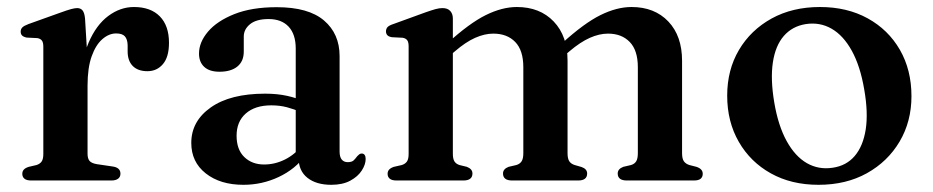

<svg xmlns="http://www.w3.org/2000/svg" viewBox="-20 -502 2594 534"><path d="M205.5 -263Q205.5 -334.5 226.5 -383.5Q247.5 -432.5 281 -457.5Q314.5 -482.5 352.5 -482.5Q399 -482.5 424.5 -456.5Q450 -430.5 450 -383Q450 -343.5 433.2 -323.8Q416.5 -304 390 -304Q363.5 -304 349.2 -318.5Q335 -333 335 -359V-376.5Q334.5 -393 327.2 -401Q320 -409 303 -409Q283 -409 264.8 -393.2Q246.5 -377.5 235 -345.5Q223.5 -313.5 223.5 -264ZM216.5 -450.5 223.5 -335V-74.5Q223.5 -61 229 -54.5Q234.5 -48 249 -45.5L293 -39Q304 -37.5 309.5 -32.5Q315 -27.5 315 -19Q315 -10 308.5 -5Q302 0 289.5 0H67Q54 0 48 -5Q42 -10 42 -18.5Q42 -25.5 46.2 -30.2Q50.5 -35 60 -38L81.5 -43Q91 -46 95.8 -52.8Q100.5 -59.5 100.5 -74V-372Q100.5 -384 96.5 -389.2Q92.5 -394.5 84 -396L54 -397.5Q45 -399.5 41.2 -403.5Q37.5 -407.5 37.5 -414Q37.5 -421 42.2 -425.8Q47 -430.5 59 -435L145.5 -466Q167.5 -474 178 -476.8Q188.5 -479.5 194.5 -479.5Q204.5 -479.5 209.8 -472.8Q215 -466 216.5 -450.5Z M810.5 -62.5V-72.5L802.5 -75V-367Q802.5 -406.5 782.8 -427.8Q763 -449 727 -449Q693 -449 675.5 -434.8Q658 -420.5 658 -400.5V-358.5Q658 -331.5 640.2 -317Q622.5 -302.5 590.5 -302.5Q562.5 -302.5 548 -316Q533.5 -329.5 533.5 -353Q533.5 -384.5 558.5 -414Q583.5 -443.5 631.8 -462.8Q680 -482 749.5 -482Q838 -482 881.2 -445Q924.5 -408 924.5 -346V-80.5Q924.5 -65.5 930.5 -58.2Q936.5 -51 947 -51Q959 -51 964.2 -56.5Q969.5 -62 973.5 -67.5Q976.5 -70.5 979.2 -72.8Q982 -75 986 -75Q991.5 -75 994.2 -71Q997 -67 997 -60Q997 -44.5 986.2 -27.8Q975.5 -11 954.2 0.5Q933 12 901.5 12Q859.5 12 835 -7.5Q810.5 -27 810.5 -62.5ZM512 -104.5Q512 -165 566.2 -203.2Q620.5 -241.5 717.5 -241.5Q751 -241.5 778.2 -235.5Q805.5 -229.5 826 -220L816.5 -190.5Q797.5 -198.5 777.8 -203.8Q758 -209 734.5 -209Q689.5 -209 663.8 -186.5Q638 -164 638 -124.5Q638 -86 659.5 -65.2Q681 -44.5 714.5 -44.5Q744.5 -44.5 772.2 -58.2Q800 -72 819.5 -97L830.5 -71Q801.5 -31.5 755.2 -9.8Q709 12 657 12Q592.5 12 552.2 -19.8Q512 -51.5 512 -104.5Z M1239.5 -450.5V-74.5Q1239.5 -60 1244 -53Q1248.5 -46 1258 -43L1278.5 -38Q1294 -32 1294 -19.5Q1294 0 1268.5 0H1083Q1070 0 1064 -5Q1058 -10 1058 -18.5Q1058 -25.5 1062.2 -30.2Q1066.5 -35 1075.5 -38L1097.5 -43Q1107 -46 1111.8 -52.8Q1116.5 -59.5 1116.5 -74V-373Q1116.5 -385 1112.5 -390.2Q1108.5 -395.5 1100 -397L1070 -398.5Q1061 -400 1057.2 -404.2Q1053.5 -408.5 1053.5 -414.5Q1053.5 -422 1058 -426.8Q1062.5 -431.5 1075 -435.5L1163 -467.5Q1180 -473.5 1190.8 -476.5Q1201.5 -479.5 1210.5 -479.5Q1225 -479.5 1232.2 -471.5Q1239.5 -463.5 1239.5 -450.5ZM1224.5 -342 1203.5 -363.5 1224 -381.5Q1285.5 -437.5 1331 -460Q1376.5 -482.5 1417.5 -482.5Q1481.5 -482.5 1520 -442.2Q1558.5 -402 1558.5 -333V-76Q1558.5 -60.5 1563.5 -53.2Q1568.5 -46 1578.5 -43L1597.5 -37.5Q1613 -32 1613 -19.5Q1613 0 1588 0H1404.5Q1379 0 1379 -19.5Q1379 -32 1394.5 -38L1416 -43Q1426 -46 1430.8 -53.5Q1435.5 -61 1435.5 -76V-315Q1435.5 -362 1413 -385.2Q1390.5 -408.5 1352 -408.5Q1328 -408.5 1301.5 -396.8Q1275 -385 1245.5 -359.5ZM1543.5 -342 1522 -363.5 1543 -381.5Q1604.5 -437.5 1650 -460Q1695.5 -482.5 1736.5 -482.5Q1800.5 -482.5 1838.8 -442.2Q1877 -402 1877 -333V-76Q1877 -60.5 1882.2 -53.2Q1887.5 -46 1897.5 -43L1917 -38Q1926 -35 1930.2 -30.2Q1934.5 -25.5 1934.5 -18.5Q1934.5 -10 1928.8 -5Q1923 0 1910 0H1723.5Q1698 0 1698 -19.5Q1698 -32 1713.5 -38L1735 -43Q1745 -46 1749.5 -53.5Q1754 -61 1754 -76V-315Q1754 -362 1731.5 -385.2Q1709 -408.5 1671 -408.5Q1647 -408.5 1620.5 -396.8Q1594 -385 1564 -359.5Z M2260.5 -482.5Q2336 -482.5 2393.2 -451Q2450.5 -419.5 2482.8 -363.5Q2515 -307.5 2515 -234.5Q2515 -164 2482 -108.2Q2449 -52.5 2391 -20.2Q2333 12 2256.5 12Q2181 12 2124 -19.8Q2067 -51.5 2034.8 -107.5Q2002.5 -163.5 2002.5 -236Q2002.5 -307.5 2035.2 -363Q2068 -418.5 2126 -450.5Q2184 -482.5 2260.5 -482.5ZM2296 -35.5Q2334 -41 2357.2 -68.2Q2380.5 -95.5 2387.8 -142.2Q2395 -189 2383.5 -254Q2372.5 -318.5 2349 -361Q2325.5 -403.5 2292.8 -422.2Q2260 -441 2221 -435Q2183.5 -429 2160 -402Q2136.5 -375 2129.5 -328.2Q2122.5 -281.5 2133.5 -216.5Q2144.5 -152 2168 -109.5Q2191.5 -67 2224.2 -48.2Q2257 -29.5 2296 -35.5Z"/></svg>

Font: Fraunces Medium
Style: Regular
Weight: 500
Version: Version 1.000;[b76b70a41]